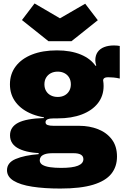

<svg xmlns="http://www.w3.org/2000/svg" viewBox="-20 -868 729 1111"><path d="M393.5 -629.5H260.5L107 -752L180 -848L327 -762L473 -846.5L546 -751ZM329 223Q236 223 166.5 212.2Q97 201.5 58.8 178Q20.5 154.5 20.5 117Q20.5 73 71 51.8Q121.5 30.5 203.5 24V6.5L285 18.5Q254.5 18.5 238.2 24.8Q222 31 216 40.2Q210 49.5 210 59Q210 76.5 226 86Q242 95.5 270 99.5Q298 103.5 334 103.5Q399.5 103.5 431 90.8Q462.5 78 462.5 53Q462.5 18.5 405.5 18.5H232.5Q143 18.5 90.5 -7Q38 -32.5 38 -85Q38 -133 84.8 -157.5Q131.5 -182 234 -185V-210L313.5 -183H291Q267.5 -183 255.5 -177.8Q243.5 -172.5 243.5 -160.5Q243.5 -149 255.5 -144.5Q267.5 -140 291 -140H438.5Q497.5 -140 547.2 -120.5Q597 -101 627 -61.5Q657 -22 657 38Q657 96.5 624 137.8Q591 179 518.8 201Q446.5 223 329 223ZM313.5 -183Q229 -183 167.2 -207.2Q105.5 -231.5 71.5 -275.8Q37.5 -320 37.5 -380Q37.5 -440 71 -484.2Q104.5 -528.5 165.5 -552.5Q226.5 -576.5 309.5 -576.5Q389.5 -576.5 447.8 -552.2Q506 -528 535.5 -483Q561 -456.5 570.2 -428.8Q579.5 -401 579.5 -370.5Q579.5 -313.5 546.8 -271.2Q514 -229 454.2 -206Q394.5 -183 313.5 -183ZM314 -307Q336.5 -307 353.5 -316Q370.5 -325 380.2 -341.5Q390 -358 390 -380Q390 -402.5 380.2 -419Q370.5 -435.5 353.2 -444.5Q336 -453.5 314 -453.5Q291.5 -453.5 274.2 -444.5Q257 -435.5 247 -419Q237 -402.5 237 -380Q237 -358 246.8 -341.5Q256.5 -325 274 -316Q291.5 -307 314 -307ZM579.5 -370.5 540.5 -429.5 509 -475 537 -489Q534.5 -495.5 533 -504Q531.5 -512.5 531.5 -518.5Q531.5 -547.5 545 -566.8Q558.5 -586 582.8 -595.5Q607 -605 639.5 -605Q649.5 -605 657.8 -604.2Q666 -603.5 673 -602V-413.5Q654 -418 636.5 -419.5Q619 -421 606.5 -421Q595.5 -421 589 -418.8Q582.5 -416.5 579.5 -412Q576.5 -407.5 576.5 -401Q576.5 -397.5 577.2 -393Q578 -388.5 578.8 -383Q579.5 -377.5 579.5 -370.5Z"/></svg>

Font: Hepta Slab ExtraBold
Style: Regular
Weight: 800
Designer: Michael LaGattuta
Foundry: Michael LaGattuta
Version: Version 1.102